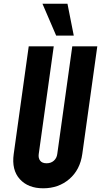

<svg xmlns="http://www.w3.org/2000/svg" viewBox="-20 -1000 547 1036"><path d="M505 -750 424 -169Q412 -83.5 354 -33.8Q296 16 213 16Q131.5 16 86.8 -33.5Q42 -83 54 -169L135 -750H270L189 -169Q186 -146.5 196.8 -132.8Q207.5 -119 231.5 -119Q255 -119 270.5 -132.8Q286 -146.5 289 -169L370 -750ZM283 -808 209 -980H344L378 -808Z"/></svg>

Font: Mohave
Style: Bold Italic
Weight: 700
Italic angle: -8°
Designer: Gumpita Rahayu
Foundry: Tokotype
Version: Version 2.003; ttfautohint (v1.8.3)